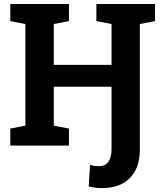

<svg xmlns="http://www.w3.org/2000/svg" viewBox="-20 -731 813 964"><path d="M492.2 213.4Q476.1 213.4 460 211.4Q443.8 209.5 425.3 205.1L432.1 97.2Q442.4 100.1 455.3 101.8Q468.3 103.5 477.1 103.5Q507.8 103.5 523.9 81.5Q540 59.6 540 19.5V-295.4H250V-100.1L326.2 -85.4V0H31.7V-85.4L107.4 -100.1V-610.4L31.7 -625V-710.9H250H326.2V-625L250 -610.4V-405.3H540V-610.4L463.9 -625V-710.9H758.3V-625L682.1 -610.4V19.5Q682.1 112.3 632.3 162.8Q582.5 213.4 492.2 213.4Z"/></svg>

Font: Robotiche
Style: Bold
Weight: 700
Designer: Google
Version: Version 2.001